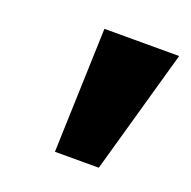

<svg xmlns="http://www.w3.org/2000/svg" viewBox="-68 -772 429 432"><g transform="rotate(20 146.5 -556.0)"><path d="M104 -407 114 -705H293L209 -407Z"/></g></svg>

Font: Nunito Sans 9pt ExtraBold
Style: Italic
Weight: 800
Italic angle: -9°
Version: Version 3.101;gftools[0.9.27]